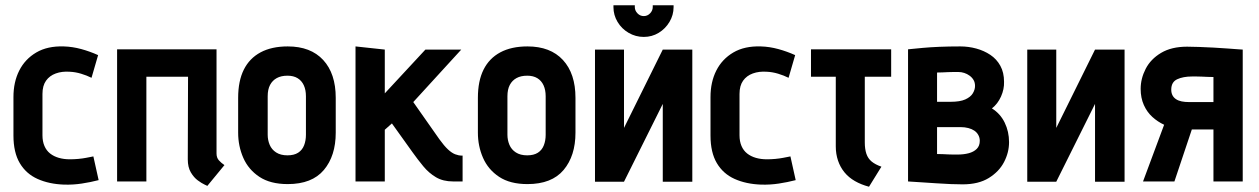

<svg xmlns="http://www.w3.org/2000/svg" viewBox="-20 -688 4775 728"><path d="M327 -393 352 -479Q321 -493 288 -502Q255 -511 222 -512Q160 -514 117.5 -489Q75 -464 53 -420.5Q31 -377 31 -320V-174Q31 -110 55 -69.5Q79 -29 122.5 -9.5Q166 10 223 12Q257 13 290 8Q323 3 354 -5L334 -95Q334 -95 326.5 -93.5Q319 -92 306 -89.5Q293 -87 277 -85.5Q261 -84 245 -84Q222 -84 203 -89.5Q184 -95 170 -106Q156 -117 148.5 -134.5Q141 -152 141 -175V-332Q141 -363 154.5 -382Q168 -401 191.5 -409.5Q215 -418 244 -416Q266 -415 287.5 -408.5Q309 -402 327 -393Z M801 -106V-501H424V0H535V-397H693L692 -84Q692 -54 703.5 -34.5Q715 -15 730 -4Q745 7 756 12Q767 17 766 17L831 -62Q819 -70 810 -80Q801 -90 801 -106Z M1253 -185V-317Q1253 -409 1205.5 -460.5Q1158 -512 1071 -512Q1010 -512 968 -489.5Q926 -467 904.5 -424Q883 -381 883 -317V-185Q883 -134 902.5 -89.5Q922 -45 963.5 -17.5Q1005 10 1071 10Q1163 10 1208 -43.5Q1253 -97 1253 -185ZM1140 -323V-177Q1140 -155 1133 -137Q1126 -119 1110.5 -109Q1095 -99 1070 -99Q1044 -99 1027 -110Q1010 -121 1002.5 -139Q995 -157 995 -177V-323Q995 -349 1004 -366Q1013 -383 1029.5 -392Q1046 -401 1070 -401Q1093 -401 1108.5 -391.5Q1124 -382 1132 -364.5Q1140 -347 1140 -323Z M1646 -160 1547 -301 1729 -500H1593L1439 -334V-500L1328 -512V0H1439V-196L1466 -220L1544 -111Q1564 -83 1585 -57.5Q1606 -32 1633 -16Q1660 0 1698 0H1734V-98H1731Q1719 -98 1706 -103Q1693 -108 1678.5 -121.5Q1664 -135 1646 -160Z M2162 -185V-317Q2162 -409 2114.5 -460.5Q2067 -512 1980 -512Q1919 -512 1877 -489.5Q1835 -467 1813.5 -424Q1792 -381 1792 -317V-185Q1792 -134 1811.5 -89.5Q1831 -45 1872.5 -17.5Q1914 10 1980 10Q2072 10 2117 -43.5Q2162 -97 2162 -185ZM2049 -323V-177Q2049 -155 2042 -137Q2035 -119 2019.5 -109Q2004 -99 1979 -99Q1953 -99 1936 -110Q1919 -121 1911.5 -139Q1904 -157 1904 -177V-323Q1904 -349 1913 -366Q1922 -383 1938.5 -392Q1955 -401 1979 -401Q2002 -401 2017.5 -391.5Q2033 -382 2041 -364.5Q2049 -347 2049 -323Z M2534 -668H2455V-661Q2455 -648 2445 -637.5Q2435 -627 2421 -627Q2407 -627 2397 -637.5Q2387 -648 2387 -661V-668H2306V-661Q2306 -631 2321.5 -605Q2337 -579 2363.5 -563.5Q2390 -548 2421 -548Q2452 -548 2477.5 -563.5Q2503 -579 2518.5 -605Q2534 -631 2534 -661ZM2346 -500H2236V1H2346L2493 -294V1H2605V-500H2493L2346 -203Z M2970 -393 2995 -479Q2964 -493 2931 -502Q2898 -511 2865 -512Q2803 -514 2760.5 -489Q2718 -464 2696 -420.5Q2674 -377 2674 -320V-174Q2674 -110 2698 -69.5Q2722 -29 2765.5 -9.5Q2809 10 2866 12Q2900 13 2933 8Q2966 3 2997 -5L2977 -95Q2977 -95 2969.5 -93.5Q2962 -92 2949 -89.5Q2936 -87 2920 -85.5Q2904 -84 2888 -84Q2865 -84 2846 -89.5Q2827 -95 2813 -106Q2799 -117 2791.5 -134.5Q2784 -152 2784 -175V-332Q2784 -363 2797.5 -382Q2811 -401 2834.5 -409.5Q2858 -418 2887 -416Q2909 -415 2930.5 -408.5Q2952 -402 2970 -393Z M3259 -148V-397H3359V-501H3055V-397H3149V-133Q3149 -104 3157.5 -79Q3166 -54 3182 -34.5Q3198 -15 3221.5 -1.5Q3245 12 3275 20L3322 -56Q3299 -64 3285 -75.5Q3271 -87 3265 -105Q3259 -123 3259 -148Z M3741 -277Q3763 -294 3775.5 -322Q3788 -350 3787 -378Q3787 -413 3773 -438.5Q3759 -464 3735 -480Q3711 -496 3681.5 -504Q3652 -512 3621 -512Q3578 -512 3542 -510.5Q3506 -509 3479.5 -506.5Q3453 -504 3438 -502.5Q3423 -501 3423 -501V0Q3423 0 3438 1Q3453 2 3477.5 3.5Q3502 5 3530.5 7Q3559 9 3585 10Q3611 11 3630 11Q3690 11 3729 -13Q3768 -37 3787 -73.5Q3806 -110 3806 -149Q3806 -189 3789.5 -223Q3773 -257 3741 -277ZM3614 -415Q3625 -415 3636 -411.5Q3647 -408 3656.5 -401Q3666 -394 3671.5 -384.5Q3677 -375 3677 -362Q3677 -348 3668.5 -334Q3660 -320 3640 -311Q3620 -302 3584 -302H3533V-413Q3543 -413 3553.5 -413.5Q3564 -414 3574.5 -414.5Q3585 -415 3595 -415Q3605 -415 3614 -415ZM3611 -102Q3604 -102 3595 -102Q3586 -102 3576 -102.5Q3566 -103 3555 -103.5Q3544 -104 3533 -104V-206H3623Q3638 -206 3651.5 -202.5Q3665 -199 3674.5 -192.5Q3684 -186 3689.5 -176Q3695 -166 3695 -154Q3695 -135 3683.5 -123.5Q3672 -112 3653 -107Q3634 -102 3611 -102Z M3985 -500H3875V1H3985L4132 -294V1H4244V-500H4132L3985 -203Z M4481 -511Q4422 -511 4382.5 -487.5Q4343 -464 4324 -427Q4305 -390 4305 -351Q4305 -317 4317 -290Q4329 -263 4349.5 -244.5Q4370 -226 4394 -215L4314 0H4433L4499 -197Q4504 -197 4508 -197Q4512 -197 4516.5 -197Q4521 -197 4525 -197H4581V0H4692V-500Q4692 -500 4676.5 -501Q4661 -502 4636 -504Q4611 -506 4582 -507.5Q4553 -509 4526.5 -510Q4500 -511 4481 -511ZM4488 -301Q4473 -301 4460.5 -303.5Q4448 -306 4439 -312Q4430 -318 4425.5 -327Q4421 -336 4421 -348Q4421 -377 4443.5 -387.5Q4466 -398 4500 -398Q4507 -398 4516.5 -398Q4526 -398 4536.5 -397.5Q4547 -397 4558.5 -396.5Q4570 -396 4581 -396V-301Z"/></svg>

Font: Advent Pro
Style: Bold
Weight: 700
Designer: VivaRado, Andreas Kalpakidis
Foundry: VivaRado, Andreas Kalpakidis
Version: Version 3.000